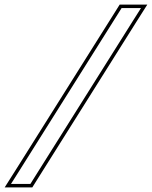

<svg xmlns="http://www.w3.org/2000/svg" viewBox="-69 -775 657 831"><path d="M439.7 -712 457.2 -740H541.2L508.3 -688L80.1 -7L62.6 21H-21.4L11.5 -31ZM427 -720 -1.2 -39 -48.7 36H70.9L92.8 1L521 -680L568.5 -755H448.9Z"/></svg>

Font: Nordica Plus
Style: NordicaClassicLightOblOl
Weight: 300
Version: Version 1.01